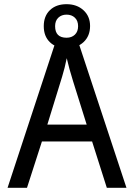

<svg xmlns="http://www.w3.org/2000/svg" viewBox="-20 -897 640 917"><path d="M297.9 -667Q248 -667 218.5 -695.3Q189 -723.6 189 -772Q189 -820.3 218.5 -848.6Q248 -877 297.9 -877Q347.2 -877 378.7 -848.1Q410.2 -819.3 410.2 -772.9Q410.2 -725.1 379.2 -696Q348.1 -667 297.9 -667ZM297.9 -827.1Q273.9 -827.1 258.5 -812.5Q243.2 -797.9 243.2 -772Q243.2 -716.8 297.9 -716.8Q322.3 -716.8 337.6 -731.4Q353 -746.1 353 -772Q353 -797.9 337.6 -812.5Q322.3 -827.1 297.9 -827.1ZM490.2 0 419.9 -221.2H180.2L108.9 0H16.1L252 -716.8H347.2L584 0ZM394 -301.8 329.1 -508.8Q310.1 -569.3 298.8 -619.1Q289.1 -570.8 276.4 -529.8L206.1 -301.8Z"/></svg>

Font: TypoPRO Noto Mono
Style: Regular
Weight: 400
Designer: Monotype Design Team
Foundry: Monotype Imaging Inc.
Version: Version 1.00